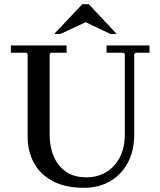

<svg xmlns="http://www.w3.org/2000/svg" viewBox="-20 -887 766 917"><path d="M489 -635V-670H694V-635H628L621 -629V-245Q621 -166 590 -109Q559 -52 505 -21Q451 10 381 10Q291 10 231 -22.5Q171 -55 141.5 -110Q112 -165 112 -233V-629L106 -635H32V-670H298V-635H223L217 -629V-247Q217 -187 236.5 -140.5Q256 -94 295 -67Q334 -40 393 -40Q444 -40 485.5 -64Q527 -88 551.5 -134Q576 -180 576 -245V-629L570 -635ZM507 -725 389 -781 269 -725H239L373 -867H404L537 -725Z"/></svg>

Font: Brygada 1918 Medium
Style: Regular
Weight: 500
Designer: Mateusz Machalski | Borys Kosmynka | Przemek Hoffer
Foundry: NIEPODLEGLA 2018
Version: Version 3.006